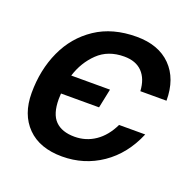

<svg xmlns="http://www.w3.org/2000/svg" viewBox="-103 -653 789 773"><g transform="rotate(20 291.5 -266.0)"><path d="M238 12Q142 12 89 -41.5Q36 -95 36 -187Q36 -286 73 -367Q110 -448 182 -496Q254 -544 357 -544Q451 -544 504 -490.5Q557 -437 557 -343H445Q442 -395 414.5 -423.5Q387 -452 337 -452Q268 -452 224.5 -410Q181 -368 162 -307H328L311 -225H148Q147 -213 147 -201Q147 -137 175.5 -108.5Q204 -80 258 -80Q307 -80 346.5 -107Q386 -134 411 -186H523Q483 -91 407.5 -39.5Q332 12 238 12Z"/></g></svg>

Font: Geist Medium
Style: Italic
Weight: 500
Italic angle: -12°
Designer: Basement.studio, Andrés Briganti, Mateo Zaragoza
Foundry: Basement.studio, Vercel, Andrés Briganti, Guido Ferreyra, Mateo Zaragoza
Version: Version 1.500; ttfautohint (v1.8.4.7-5d5b)